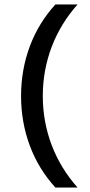

<svg xmlns="http://www.w3.org/2000/svg" viewBox="-20 -736 405 866"><path d="M230 110H330C228 -4 173 -148 173 -303C173 -458 228 -602 330 -716H230C129 -606 75 -461 75 -303C75 -145 129 0 230 110Z"/></svg>

Font: Uncut Sans Medium
Style: Regular
Weight: 500
Designer: Kasper Nordkvist
Foundry: UNCUT.wtf
Version: Version 1.304;Glyphs 3.2 (3246)